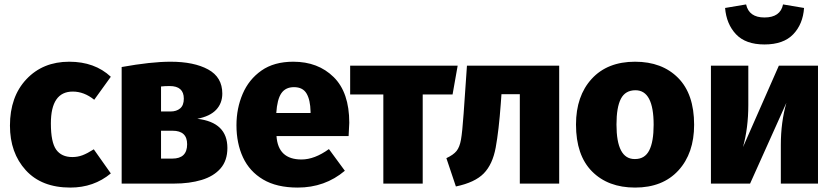

<svg xmlns="http://www.w3.org/2000/svg" viewBox="-20 -830 3770 868"><path d="M298 18Q168 18 96.5 -60.5Q25 -139 25 -262Q25 -393 99.5 -472Q174 -551 293 -551Q408 -551 481 -483L406 -379Q360 -416 309 -416Q210 -416 210 -272Q210 -187 234 -153.5Q258 -120 307 -120Q331 -120 352.5 -128Q374 -136 404 -155L481 -46Q404 18 298 18Z M766 0H530V-527Q663 -551 751 -551Q857 -551 921 -516Q985 -481 985 -407Q985 -363 957 -333.5Q929 -304 872 -293Q1008 -277 1008 -161Q1008 -104 977 -68.5Q946 -33 891.5 -16.5Q837 0 766 0ZM751 -326Q778 -326 794.5 -340Q811 -354 811 -384Q811 -441 747 -441Q724 -441 708 -439V-326ZM759 -113Q826 -113 826 -178Q826 -239 760 -239H708V-113Z M1326 18Q1231 18 1169.5 -18.5Q1108 -55 1078.5 -118.5Q1049 -182 1049 -264Q1049 -340 1077 -405.5Q1105 -471 1162 -511Q1219 -551 1306 -551Q1418 -551 1488.5 -481.5Q1559 -412 1559 -275L1556 -215H1230Q1237 -109 1343 -109Q1402 -109 1467 -156L1539 -58Q1449 18 1326 18ZM1384 -319V-325Q1383 -378 1366 -407Q1349 -436 1309 -436Q1271 -436 1252 -408.5Q1233 -381 1229 -319Z M1891 0H1713V-403H1563V-533H2049L2026 -403H1891Z M2041 13 1998 -115Q2030 -130 2044 -147.5Q2058 -165 2064 -198.5Q2070 -232 2076 -317L2091 -533H2508V0H2330V-404H2247L2244 -362Q2235 -239 2221 -163Q2207 -87 2167 -46Q2127 -5 2041 13Z M2851 18Q2729 18 2656.5 -55Q2584 -128 2584 -267Q2584 -396 2655 -473.5Q2726 -551 2851 -551Q2973 -551 3045.5 -478Q3118 -405 3118 -266Q3118 -137 3047 -59.5Q2976 18 2851 18ZM2851 -111Q2895 -111 2915 -150Q2935 -189 2935 -266Q2935 -422 2853 -422Q2807 -422 2787 -383.5Q2767 -345 2767 -267Q2767 -111 2849 -111Z M3678 0H3510V-175Q3510 -277 3535 -365L3371 0H3194V-533H3363V-355Q3363 -252 3339 -165L3501 -533H3678ZM3436 -629Q3351 -629 3307.5 -675Q3264 -721 3258 -794L3353 -810Q3366 -751 3436 -751Q3508 -751 3520 -810L3615 -794Q3610 -721 3566 -675Q3522 -629 3436 -629Z"/></svg>

Font: Trujillo ExtraBold
Style: Regular
Weight: 800
Designer: Fira Sans original fonts by bBox Type GmbH, Carrois Corporate GbR, & Edenspiekermann AG / Changes by Cristiano Sobral
Foundry: Fira Sans original fonts by bBox Type GmbH, Carrois Corporate GbR, & Edenspiekermann AG / Changes by Cristiano Sobral
Version: Version 4.301;July 28, 2020;FontCreator 13.0.0.2655 64-bit